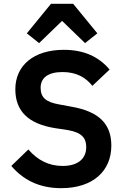

<svg xmlns="http://www.w3.org/2000/svg" viewBox="-20 -970 651 1002"><path d="M246 -950 120 -796 184 -745 304 -861 424 -745 488 -796 362 -950ZM299 12C466 12 561 -78 561 -210C561 -325 495 -388 354 -413L289 -425C222 -437 192 -459 192 -512C192 -564 231 -594 306 -594C380 -594 428 -565 462 -522L552 -607C496 -674 418 -710 313 -710C157 -710 60 -629 60 -504C60 -390 128 -323 269 -301L335 -291C408 -278 430 -249 430 -202C430 -143 388 -104 307 -104C235 -104 176 -134 128 -190L39 -104C98 -35 180 12 299 12Z"/></svg>

Font: Braiins Sans SemiBold
Style: Regular
Weight: 600
Designer: Mike Abbink, Paul van der Laan, Pieter van Rosmalen, Jiri Chlebus, Lubos Buracinsky
Foundry: Bold Monday, Sudetype
Version: Version 1.000;hotconv 1.0.109;makeotfexe 2.5.65596